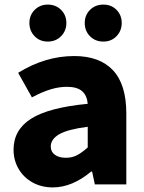

<svg xmlns="http://www.w3.org/2000/svg" viewBox="-20 -803 629 836"><path d="M39 -151Q39 -238 116 -286.5Q193 -335 362 -351Q359 -387 337.5 -406Q316 -425 271 -425Q237 -425 200.5 -414Q164 -403 119 -379L59 -486Q177 -559 303 -559Q414 -559 472 -497Q530 -435 530 -309V0H393L381 -56H377Q294 13 210 13Q160 13 121 -9Q82 -31 60.5 -68.5Q39 -106 39 -151ZM362 -161V-251Q275 -240 238 -218.5Q201 -197 201 -165Q201 -142 219 -129Q237 -116 267 -116Q293 -116 314 -126.5Q335 -137 362 -161ZM349 -703Q349 -737 372 -760Q395 -783 430 -783Q465 -783 487.5 -760Q510 -737 510 -703Q510 -669 487.5 -645.5Q465 -622 430 -622Q395 -622 372 -645Q349 -668 349 -703ZM108 -703Q108 -737 131 -760Q154 -783 188 -783Q223 -783 246 -760Q269 -737 269 -703Q269 -669 246 -645.5Q223 -622 188 -622Q153 -622 130.5 -645.5Q108 -669 108 -703Z"/></svg>

Font: Nebula Sans Bold
Style: Regular
Weight: 700
Designer: Paul D. Hunt for Adobe (as Source Sans)
Foundry: Nebula Entertainment & Broadcasting LLC
Version: Version 1.010